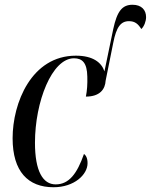

<svg xmlns="http://www.w3.org/2000/svg" viewBox="-20 -777 634 807"><path d="M205 10C292 10 348 -43 348 -91C348 -113 341 -124 333 -130C304 -47 270 -2 214 -2C160 -2 127 -58 127 -177C127 -349 198 -532 291 -532C326 -532 346 -513 347 -455C348 -424 346 -396 341 -371C400 -371 422 -402 424 -438L456 -597C469 -664 488 -688 522 -688C547 -688 560 -677 574 -655C586 -666 594 -688 594 -705C594 -735 575 -757 537 -757C493 -757 472 -729 456 -655L419 -477C407 -514 371 -543 299 -543C112 -543 33 -344 33 -196C33 -56 98 10 205 10Z"/></svg>

Font: Noto Serif Display ExtraCondensed Medium
Style: Italic
Weight: 500
Width: 2
Italic angle: -12°
Designer: Monotype Design Team
Foundry: Monotype Imaging Inc.
Version: Version 2.009